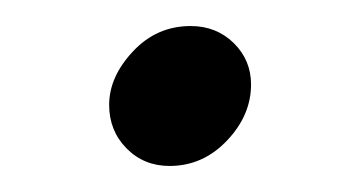

<svg xmlns="http://www.w3.org/2000/svg" viewBox="-20 -115 259 146"><path d="M63 -35.2Q63 -56.6 81.1 -75.9Q99.1 -95.2 125 -95.2Q144.5 -95.2 157.7 -82.3Q170.9 -69.3 170.9 -50.8Q170.9 -27.3 152.6 -8.1Q134.3 11.2 108.9 11.2Q89.4 11.2 76.2 -2.2Q63 -15.6 63 -35.2Z"/></svg>

Font: Common Serif
Style: Italic
Weight: 400
Italic angle: -12°
Designer: Philipp H. Poll, Khaled Hosny
Foundry: Stefan Peev, Context Ltd.
Version: Version 1.026